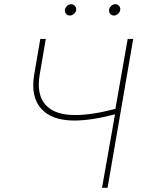

<svg xmlns="http://www.w3.org/2000/svg" viewBox="-20 -897 672 917"><path d="M616.2 -710.9 493.7 0H467.3L529.3 -351.1Q417 -321.3 335 -321.3Q227.1 -321.3 176.5 -378.2Q126 -435.1 143.1 -539.6L172.4 -710.9H198.7L169.4 -539.6Q153.8 -445.3 197.3 -396.7Q240.7 -348.1 335 -347.7Q415.5 -346.7 531.2 -377L589.8 -710.9ZM290 -850.1Q291.5 -860.4 300.5 -868.7Q309.6 -877 319.8 -877Q331.1 -877 338.1 -868.4Q345.2 -859.9 343.8 -849.1Q342.3 -838.9 333 -830.8Q323.7 -822.8 313.5 -822.8Q302.2 -822.8 295.4 -831.1Q288.6 -839.4 290 -850.1ZM501 -850.1Q502.4 -860.4 511.2 -868.7Q520 -877 530.8 -877Q542 -877 549.1 -868.4Q556.2 -859.9 554.2 -849.1Q552.7 -838.9 543.7 -830.8Q534.7 -822.8 524.4 -822.8Q513.2 -822.8 506.3 -831.1Q499.5 -839.4 501 -850.1Z"/></svg>

Font: Roboto Thin
Style: Italic
Weight: 250
Italic angle: -12°
Designer: Google
Version: Version 2.134; 2016